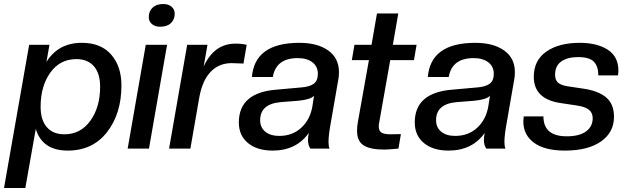

<svg xmlns="http://www.w3.org/2000/svg" viewBox="-50 -739 3121 955"><path d="M287 10Q160 10 128 -98L76 196H-30L95 -516H196L181 -431Q240 -526 357 -526Q452 -526 503 -467.5Q554 -409 554 -314Q554 -174 482.5 -82Q411 10 287 10ZM270 -71Q351 -71 399.5 -138.5Q448 -206 448 -308Q448 -374 417 -409.5Q386 -445 330 -445Q248 -445 200 -377.5Q152 -310 152 -208Q152 -142 183 -106.5Q214 -71 270 -71Z M691 0H585L675 -516H781ZM747 -606Q721 -606 705.5 -619.5Q690 -633 690 -654Q690 -683 709 -701Q728 -719 762 -719Q788 -719 803.5 -705.5Q819 -692 819 -671Q819 -642 800 -624Q781 -606 747 -606Z M897 0H791L881 -516H982L963 -408Q1015 -522 1121 -522Q1153 -522 1177 -516L1161 -423L1102 -425Q1039 -425 997.5 -381.5Q956 -338 941 -253Z M1306 10Q1229 10 1183.5 -27.5Q1138 -65 1138 -130Q1138 -278 1324 -293L1447 -304Q1489 -307 1510 -322Q1531 -337 1531 -372Q1531 -408 1504 -429Q1477 -450 1431 -450Q1323 -450 1307 -356H1203Q1217 -526 1439 -526Q1529 -526 1582.5 -488Q1636 -450 1636 -380Q1636 -361 1633 -345L1596 -132Q1584 -68 1584 -33Q1584 -12 1589 0H1494Q1482 -16 1482 -43Q1482 -61 1486 -78Q1424 10 1306 10ZM1339 -63Q1405 -63 1449 -104Q1493 -145 1504 -211L1512 -263Q1496 -244 1435 -238L1346 -231Q1244 -222 1244 -141Q1244 -105 1269.5 -84Q1295 -63 1339 -63Z M1862 5Q1791 5 1758.5 -16Q1726 -37 1726 -88Q1726 -111 1730 -132L1785 -440H1700L1713 -516H1798L1825 -672H1931L1904 -516H2022L2009 -440H1891L1836 -129Q1834 -122 1834 -109Q1834 -88 1847.5 -79.5Q1861 -71 1892 -71L1944 -72L1932 0Q1877 5 1862 5Z M2181 10Q2104 10 2058.5 -27.5Q2013 -65 2013 -130Q2013 -278 2199 -293L2322 -304Q2364 -307 2385 -322Q2406 -337 2406 -372Q2406 -408 2379 -429Q2352 -450 2306 -450Q2198 -450 2182 -356H2078Q2092 -526 2314 -526Q2404 -526 2457.5 -488Q2511 -450 2511 -380Q2511 -361 2508 -345L2471 -132Q2459 -68 2459 -33Q2459 -12 2464 0H2369Q2357 -16 2357 -43Q2357 -61 2361 -78Q2299 10 2181 10ZM2214 -63Q2280 -63 2324 -104Q2368 -145 2379 -211L2387 -263Q2371 -244 2310 -238L2221 -231Q2119 -222 2119 -141Q2119 -105 2144.5 -84Q2170 -63 2214 -63Z M2760 10Q2659 10 2606 -29Q2553 -68 2553 -135Q2553 -142 2555 -160H2653Q2653 -61 2769 -61Q2831 -61 2864.5 -85Q2898 -109 2898 -151Q2898 -178 2879.5 -193Q2861 -208 2821 -214L2741 -226Q2605 -245 2605 -357Q2605 -439 2667.5 -482.5Q2730 -526 2834 -526Q2919 -526 2972.5 -492Q3026 -458 3026 -387Q3026 -380 3024 -364H2926Q2926 -409 2904 -432Q2882 -455 2825 -455Q2773 -455 2742 -433.5Q2711 -412 2711 -367Q2711 -340 2726 -327.5Q2741 -315 2772 -310L2852 -298Q2927 -287 2965.5 -254Q3004 -221 3004 -158Q3004 -81 2939.5 -35.5Q2875 10 2760 10Z"/></svg>

Font: Creato Display Medium
Style: Italic
Weight: 500
Italic angle: -10°
Version: Version 1.000